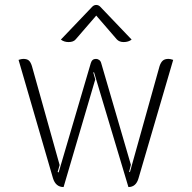

<svg xmlns="http://www.w3.org/2000/svg" viewBox="-20 -747 775 776"><path d="M194 -27 55 -505Q67 -509 74 -509Q89 -509 96.5 -502.5Q104 -496 109 -480L221 -80L213 -52L217 -50L347 -492Q352 -509 368 -509Q375 -509 381 -504.5Q387 -500 389 -492L509 -81L502 -53L505 -51L625 -480Q630 -495 638 -502Q646 -509 661 -509Q668 -509 680 -505L540 -27Q530 9 499 9L360 -455L357 -454L365 -426L237 9Q205 9 194 -27ZM257 -577Q239 -577 226 -587L353 -720Q360 -727 369 -727Q378 -727 385 -720L512 -587Q499 -577 480 -577Q462 -577 452 -588L369 -684L286 -588Q277 -577 257 -577Z"/></svg>

Font: K2D Thin
Style: Regular
Weight: 100
Designer: Katatrad Aksorn Co.,Ltd.
Foundry: Cadson Demak Co.,Ltd.
Version: Version 1.000; ttfautohint (v1.6)